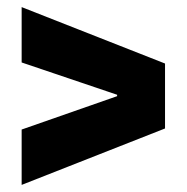

<svg xmlns="http://www.w3.org/2000/svg" viewBox="-20 -602 526 541"><path d="M41 -81V-237L310 -331V-335L41 -426V-582L445 -423V-240Z"/></svg>

Font: Bricolage Grotesque 48pt ExtraBold
Style: Regular
Weight: 800
Designer: Mathieu Triay
Foundry: Atelier Triay
Version: Version 1.000; ttfautohint (v1.8.4.7-5d5b);gftools[0.9.32]